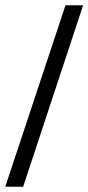

<svg xmlns="http://www.w3.org/2000/svg" viewBox="-29 -696 336 730"><path d="M59 14H-9L220 -676H287Z"/></svg>

Font: Klingon pIqaD Mandel
Style: Regular
Weight: 400
Width: 0
Designer: Mike Neff (qa'vaj)
Foundry: Mike Neff and Michael Everson
Version: Version 2.003